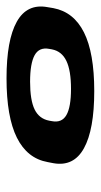

<svg xmlns="http://www.w3.org/2000/svg" viewBox="123 -850 316 603"><g transform="rotate(-90 281.5 -548.0)"><path d="M297.5 -410.5Q176.5 -410.5 118 -442.8Q59.5 -475 71 -539L74.5 -557Q86 -621 151.2 -653.5Q216.5 -686 337.5 -686Q457.5 -686 515.2 -653.8Q573 -621.5 561 -557L558 -539Q546 -475 481.8 -442.8Q417.5 -410.5 297.5 -410.5ZM304.5 -483.5Q362 -483.5 392.2 -498Q422.5 -512.5 428.5 -543.5L430 -552Q436 -583.5 410 -597.8Q384 -612 327 -612Q269 -612 239.8 -597.8Q210.5 -583.5 204.5 -552L203 -543.5Q197 -512.5 222 -498Q247 -483.5 304.5 -483.5Z"/></g></svg>

Font: Anybody UltraExpanded Regular
Style: Bold Italic
Weight: 700
Width: 9
Italic angle: -10°
Designer: Tyler Finck
Foundry: Etcetera Type Company
Version: Version 1.010; ttfautohint (v1.8.3) -l 8 -r 50 -G 200 -x 14 